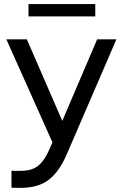

<svg xmlns="http://www.w3.org/2000/svg" viewBox="-20 -722 594 937"><path d="M36 111V194C48 194 60 195 71 195C174 195 247 169 308 26L548 -530H454L284 -132L111 -530H11L236 -27L224 0C183 96 143 112 72 112C61 112 49 112 36 111ZM119 -642H445V-702H119Z"/></svg>

Font: Chess Sans Medium
Style: Regular
Weight: 500
Designer: Wolf Bōese
Foundry: Wolf Bōese
Version: Version 7.223;Glyphs 3.3 (3306)